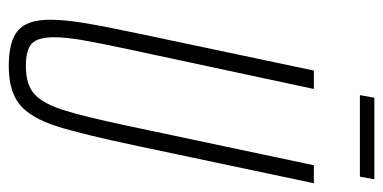

<svg xmlns="http://www.w3.org/2000/svg" viewBox="-238 -628 874 438"><g transform="rotate(90 199.0 -409.0)"><path d="M25 -86Q25 -119 32.5 -164.5Q40 -210 58 -295L141 -688H183L92 -263Q78 -198 71.5 -160Q65 -122 65 -96Q65 -58 79.5 -44.5Q94 -31 131 -31Q172 -31 193.5 -49.5Q215 -68 230 -113.5Q245 -159 267 -263L357 -688H398L315 -295Q287 -161 268 -101.5Q249 -42 218.5 -17Q188 8 131 8Q74 8 49.5 -13Q25 -34 25 -86ZM197 -793 203 -826H389L383 -793Z"/></g></svg>

Font: Saira Ultra Condensed ExLight
Style: Italic
Weight: 200
Width: 1
Italic angle: -12°
Designer: Hector Gatti with collaboration of the Omnibus-Type team
Foundry: Omnibus-Type
Version: Version 1.001; ttfautohint (v1.8)